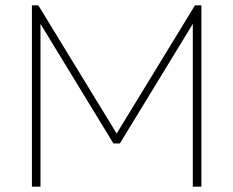

<svg xmlns="http://www.w3.org/2000/svg" viewBox="-20 -696 870 716"><path d="M99 0V-676H123L426 -180H404L707 -676H731V0H699V-622L707 -620L427 -161H403L123 -620L131 -622V0Z"/></svg>

Font: Outfit Thin
Style: Regular
Weight: 100
Designer: Rodrigo Fuenzalida
Foundry: fragTYPE
Version: Version 1.000